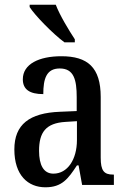

<svg xmlns="http://www.w3.org/2000/svg" viewBox="-20 -786 537 816"><path d="M254 -606H298V-619C273 -657 234 -721 217 -766H106V-756C128 -721 205 -642 254 -606ZM173 10C244 10 270 -27 307 -83H314L329 0H464V-44H461C422 -44 408 -60 408 -116V-374C408 -500 352 -547 241 -547C146 -547 77 -514 77 -449C77 -406 106 -386 164 -386C164 -451 177 -495 234 -495C294 -495 306 -447 306 -373V-314L235 -311C105 -306 41 -257 41 -151C41 -41 99 10 173 10ZM207 -48C165 -48 146 -85 146 -145C146 -223 174 -263 259 -268L307 -271V-191C307 -108 267 -48 207 -48Z"/></svg>

Font: Noto Serif Georgian Condensed Medium
Style: Regular
Weight: 500
Width: 3
Designer: Monotype Design Team, Akaki Razmadze
Foundry: Google LLC
Version: Version 2.003